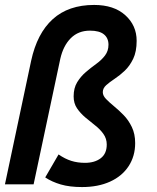

<svg xmlns="http://www.w3.org/2000/svg" viewBox="-32 -746 635 777"><path d="M300 11Q250 11 214 0.5Q178 -10 151 -28L205 -121Q231 -103 256.5 -95Q282 -87 312 -87Q351 -87 375.5 -105.5Q400 -124 400 -161Q400 -185 386.5 -204Q373 -223 353 -238.5Q333 -254 313 -271Q293 -288 279.5 -308Q266 -328 266 -356Q266 -390 280.5 -413.5Q295 -437 315.5 -454.5Q336 -472 357.5 -487.5Q379 -503 393 -521.5Q407 -540 407 -565Q407 -592 388.5 -607Q370 -622 332 -622Q285 -622 254.5 -591.5Q224 -561 212 -508L104 0H-12L94 -500Q118 -611 181.5 -668.5Q245 -726 349 -726Q429 -726 475 -684.5Q521 -643 521 -581Q521 -537 507 -508Q493 -479 473 -460Q453 -441 432.5 -427.5Q412 -414 398 -401.5Q384 -389 384 -373Q384 -359 397 -345.5Q410 -332 429.5 -316Q449 -300 468.5 -280Q488 -260 501.5 -232Q515 -204 515 -167Q515 -114 488.5 -73.5Q462 -33 413.5 -11Q365 11 300 11Z"/></svg>

Font: Radio Canada Big Medium
Style: Italic
Weight: 500
Italic angle: -12°
Designer: Étienne Aubert Bonn
Foundry: Coppers and Brasses
Version: Version 1.001